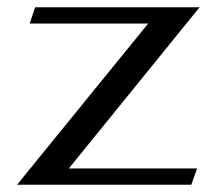

<svg xmlns="http://www.w3.org/2000/svg" viewBox="-20 -510 598 530"><path d="M389 -445H62L77 -490H531L170 -45H524L508 0H27Z"/></svg>

Font: Fahkwang Medium
Style: Regular
Weight: 500
Version: Version 1.000; ttfautohint (v1.6)